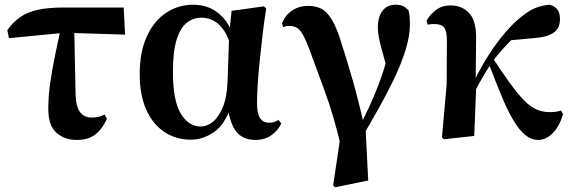

<svg xmlns="http://www.w3.org/2000/svg" viewBox="-20 -577 2429 815"><path d="M18 -415 11 -449Q36 -484 66.5 -505Q97 -526 141 -535.5Q185 -545 249 -545H505L511 -430L256 -438ZM306 17Q254 17 219.5 -13.5Q185 -44 185 -115Q185 -172 194 -231.5Q203 -291 215 -348.5Q227 -406 238 -456H295L301 -173Q303 -121 321 -99.5Q339 -78 369 -78Q385 -78 398.5 -81Q412 -84 424 -91L434 -73Q413 -27 383 -5Q353 17 306 17Z M790 16Q727 16 677.5 -17Q628 -50 600.5 -112Q573 -174 573 -262Q573 -357 603.5 -423Q634 -489 685.5 -523Q737 -557 800 -557Q870 -557 917.5 -512Q965 -467 978 -388H985L964 -364Q952 -415 932.5 -445Q913 -475 888 -488.5Q863 -502 835 -502Q801 -502 773.5 -481Q746 -460 730 -409.5Q714 -359 714 -273Q714 -151 747 -95.5Q780 -40 832 -40Q858 -40 882.5 -59Q907 -78 925 -120Q943 -162 946 -231L953 -435L963 -531L1100 -550L1110 -541Q1101 -485 1094.5 -428.5Q1088 -372 1082.5 -319.5Q1077 -267 1074 -220.5Q1071 -174 1071 -138Q1071 -95 1084 -75.5Q1097 -56 1122 -56Q1135 -56 1144.5 -59.5Q1154 -63 1162 -68L1174 -53Q1161 -24 1132.5 -3.5Q1104 17 1065 17Q1012 17 984 -17Q956 -51 946 -127L962 -129Q935 -48 888 -16Q841 16 790 16Z M1394 211 1431 -38 1429 51Q1396 -90 1356.5 -195.5Q1317 -301 1293 -368Q1276 -413 1263.5 -433.5Q1251 -454 1238 -460.5Q1225 -467 1205 -467Q1194 -467 1182 -462L1177 -479Q1192 -514 1221 -533Q1250 -552 1288 -552Q1319 -552 1343 -540.5Q1367 -529 1389 -493Q1411 -457 1432 -385Q1452 -325 1477 -237Q1502 -149 1524 -51L1531 -48L1543 189L1403 218ZM1520 1 1498 -26Q1526 -77 1547.5 -124Q1569 -171 1586.5 -216.5Q1604 -262 1617.5 -309Q1631 -356 1641 -407L1633 -247Q1615 -315 1604 -354Q1593 -393 1588.5 -416.5Q1584 -440 1584 -461Q1584 -506 1604 -531.5Q1624 -557 1659 -557Q1678 -557 1690 -551.5Q1702 -546 1714 -533Q1718 -517 1719 -504Q1720 -491 1720 -472Q1720 -425 1702 -366.5Q1684 -308 1654 -245Q1624 -182 1588.5 -119Q1553 -56 1520 1Z M1865 14 1856 6 1876 -219 1877 -403Q1877 -446 1865 -460.5Q1853 -475 1823 -475Q1816 -475 1809.5 -474.5Q1803 -474 1796 -472L1790 -488Q1805 -515 1830.5 -534.5Q1856 -554 1892 -554Q1941 -554 1971.5 -521.5Q2002 -489 2001 -413Q2001 -368 2000 -321.5Q1999 -275 1999 -229L2002 -225Q2000 -167 1997.5 -112Q1995 -57 1993 0ZM1986 -168 1969 -187H1973L1983 -212Q2008 -267 2040 -320.5Q2072 -374 2109 -420Q2146 -466 2182 -497Q2220 -529 2249 -541.5Q2278 -554 2312 -557Q2331 -553 2344 -539Q2357 -525 2357 -496Q2357 -457 2330.5 -438.5Q2304 -420 2254 -416L2136 -405L2224 -471Q2186 -442 2147.5 -404Q2109 -366 2069 -314L2065 -307Q2050 -285 2038 -265Q2026 -245 2013.5 -222.5Q2001 -200 1986 -168ZM2265 17Q2235 17 2209 -4.5Q2183 -26 2158.5 -67.5Q2134 -109 2108.5 -170.5Q2083 -232 2053 -311L2072 -330Q2112 -269 2143.5 -225.5Q2175 -182 2201.5 -154Q2228 -126 2255 -113.5Q2282 -101 2314 -101Q2331 -101 2342 -103Q2353 -105 2361 -108L2370 -93Q2354 -38 2325 -10.5Q2296 17 2265 17Z"/></svg>

Font: Noto Serif JP ExtraBold
Style: Regular
Weight: 800
Designer: Ryoko NISHIZUKA 西塚涼子 (kana & ideographs); Frank Grießhammer (Latin, Greek & Cyrillic); Wenlong ZHANG 张文龙 (bopomofo); San
Foundry: Adobe
Version: Version 2.003-H1;hotconv 1.1.1;makeotfexe 2.6.0